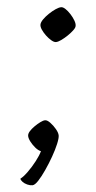

<svg xmlns="http://www.w3.org/2000/svg" viewBox="-86 -556 352 706"><g transform="rotate(-5 90.0 -202.5)"><path d="M5 119Q-4 119 -14 114.5Q-24 110 -30.5 103Q-37 96 -37 91Q-25 85 -8 68.5Q9 52 24.5 32Q40 12 47 -3Q37 -7 27.5 -18Q18 -29 11.5 -41.5Q5 -54 5 -63Q5 -71 12.5 -79.5Q20 -88 31.5 -96Q43 -104 54 -109.5Q65 -115 72 -115Q80 -115 90.5 -104Q101 -93 109 -79Q117 -65 117 -55Q117 -45 108.5 -24.5Q100 -4 86 20.5Q72 45 56.5 67.5Q41 90 27.5 104.5Q14 119 5 119ZM137 -398Q130 -398 120.5 -406Q111 -414 102.5 -425.5Q94 -437 89 -448.5Q84 -460 86 -468Q88 -476 97.5 -485.5Q107 -495 120.5 -504Q134 -513 146.5 -518.5Q159 -524 167 -524Q174 -524 182.5 -516Q191 -508 199 -495.5Q207 -483 211.5 -470.5Q216 -458 214 -450Q213 -444 204 -435.5Q195 -427 182.5 -418.5Q170 -410 157.5 -404Q145 -398 137 -398Z"/></g></svg>

Font: Texturina Medium 12pt ExtraLight
Style: Italic
Weight: 250
Italic angle: -11°
Version: Version 1.002